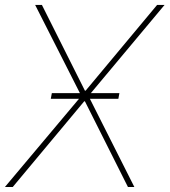

<svg xmlns="http://www.w3.org/2000/svg" viewBox="-31 -747 678 767"><path d="M136.4 -727.3 308.2 -384.9H311.1L596.6 -727.3H626.4L322.4 -363.6L505.7 0H480.1L308.2 -342.3H305.4L19.9 0H-11.4L294 -363.6L109.4 -727.3ZM171.9 -352.3 176.1 -375H446L441.8 -352.3Z"/></svg>

Font: Inter Thin  BETA
Style: Italic
Weight: 100
Italic angle: -9.39999°
Designer: Rasmus Andersson
Foundry: rsms
Version: Version 3.011;git-f93a4a705